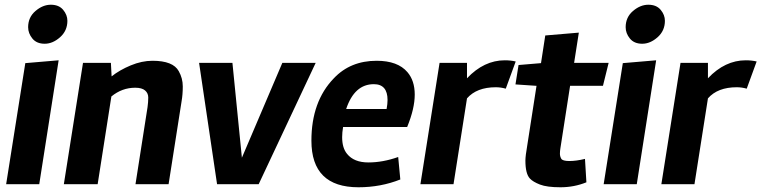

<svg xmlns="http://www.w3.org/2000/svg" viewBox="-20 -779 3220 812"><path d="M228 -524 146 0H6L87 -512ZM265 -691Q265 -649 234 -621.5Q203 -594 169 -594Q135 -594 117 -616Q99 -638 99 -664Q99 -706 130 -732.5Q161 -759 195 -759Q229 -759 247 -737.5Q265 -716 265 -691Z M625 -522Q712 -522 736 -478Q753 -448 753 -413.5Q753 -379 748 -351L693 0H553L604 -326Q607 -348 607 -366.5Q607 -385 593.5 -396.5Q580 -408 552 -408Q496 -408 451 -371L393 0H250L331 -513H449L452 -456Q486 -483 533 -502.5Q580 -522 625 -522Z M1003 -112 1174 -513H1315L1074 0H898L822 -513H963Z M1703 -474Q1734 -438 1734 -379Q1734 -320 1702 -242H1431Q1427 -219 1427 -199Q1427 -153 1448 -128Q1477 -92 1538 -92Q1599 -92 1664 -115L1673 -20Q1590 13 1496 13Q1297 13 1297 -184Q1297 -350 1392 -448Q1462 -522 1573 -522Q1662 -522 1703 -474ZM1615 -318Q1619 -340 1619 -356Q1619 -423 1561 -423Q1479 -423 1444 -318Z M2077 -410Q1996 -410 1955 -363L1898 0H1758L1839 -513H1955V-448Q2027 -524 2115 -524Q2140 -524 2161 -519L2119 -404Q2098 -410 2077 -410Z M2350 -152Q2348 -140 2348 -129Q2348 -118 2353.5 -108Q2359 -98 2388 -98Q2417 -98 2454 -107L2460 -8Q2408 13 2350.5 13Q2293 13 2263.5 1.5Q2234 -10 2221 -24Q2202 -44 2202 -100Q2202 -119 2210 -165L2249 -416L2160 -422L2173 -504L2268 -512L2286 -629L2428 -641L2408 -513H2554L2530 -416H2391Z M2755 -524 2673 0H2533L2614 -512ZM2792 -691Q2792 -649 2761 -621.5Q2730 -594 2696 -594Q2662 -594 2644 -616Q2626 -638 2626 -664Q2626 -706 2657 -732.5Q2688 -759 2722 -759Q2756 -759 2774 -737.5Q2792 -716 2792 -691Z M3096 -410Q3015 -410 2974 -363L2917 0H2777L2858 -513H2974V-448Q3046 -524 3134 -524Q3159 -524 3180 -519L3138 -404Q3117 -410 3096 -410Z"/></svg>

Font: Rambla
Style: Bold Italic
Weight: 700
Italic angle: -12°
Designer: Martin Sommaruga
Foundry: Martin Sommaruga
Version: Version 1.001